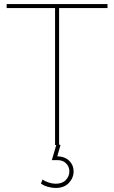

<svg xmlns="http://www.w3.org/2000/svg" viewBox="-20 -719 566 952"><path d="M273 -679V-2L280 0L264 56Q302 57 323.5 78.5Q345 100 345 130Q345 163 321.5 188Q298 213 256 213Q237 213 216.5 207Q196 201 183 191L191 171Q203 180 221.5 186Q240 192 256 192Q289 192 306.5 173.5Q324 155 324 130Q324 108 308 91.5Q292 75 266 75H237L259 0H253V-679H13V-699H513V-679Z"/></svg>

Font: Gontserrat Thin
Style: Regular
Weight: 250
Designer: Julieta Ulanovsky
Foundry: Julieta Ulanovsky
Version: Version 6.001